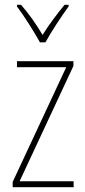

<svg xmlns="http://www.w3.org/2000/svg" viewBox="-20 -783 357 803"><path d="M147 -606H170C195 -651 236 -714 267 -756V-763H250C215 -720 185 -680 158 -637C133 -680 98 -729 68 -763H51V-756C77 -722 121 -653 147 -606ZM288 0V-25H62L287 -507V-527H51V-502H257L33 -22V0Z"/></svg>

Font: Noto Sans Gurmukhi Condensed Thin
Style: Regular
Weight: 100
Width: 3
Designer: Jelle Bosma - Monotype Design Team
Foundry: Monotype Imaging Inc.
Version: Version 2.004